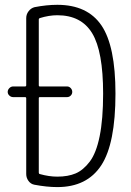

<svg xmlns="http://www.w3.org/2000/svg" viewBox="-20 -760 540 790"><path d="M139.6 -355.5V-49.8Q139.6 -44.9 143.6 -43.9Q181.6 -33.2 215.8 -33.2Q259.8 -33.2 291 -46.4Q322.3 -59.6 349.1 -94.7Q376 -129.9 390.1 -199.7Q404.3 -269.5 404.3 -375Q404.3 -548.8 359.4 -623Q314.5 -697.3 215.8 -697.3Q181.6 -697.3 143.6 -685.5Q139.6 -683.6 139.6 -680.7V-409.2Q139.6 -404.3 143.6 -404.3H255.9Q264.6 -404.3 271 -397.5Q277.3 -390.6 277.3 -381.8Q277.3 -373 271 -366.7Q264.6 -360.4 255.9 -360.4H143.6Q139.6 -360.4 139.6 -355.5ZM34.2 -360.4Q25.4 -360.4 18.6 -366.7Q11.7 -373 11.7 -381.8Q11.7 -390.6 18.6 -397.5Q25.4 -404.3 34.2 -404.3H83Q87.9 -404.3 87.9 -409.2V-685.5Q87.9 -701.2 97.7 -713.9Q107.4 -726.6 122.1 -730.5Q171.9 -740.2 215.8 -740.2Q339.8 -740.2 397.5 -655.3Q455.1 -570.3 455.1 -375Q455.1 -168.9 396.5 -79.6Q337.9 9.8 215.8 9.8Q172.9 9.8 121.1 0Q106.4 -2.9 97.2 -15.6Q87.9 -28.3 87.9 -43.9V-355.5Q87.9 -360.4 83 -360.4Z"/></svg>

Font: Rounded-L Mgen+ 1mn light
Style: Regular
Weight: 200
Designer: [Source Han Sans]
Ryoko NISHIZUKA  (kana & ideographs); Paul D. Hunt (Latin, Greek & Cyrillic); Wenlong ZHANG  (bopomofo
Version: Version 1.059.20150602